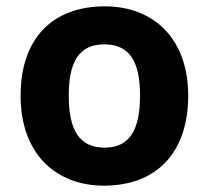

<svg xmlns="http://www.w3.org/2000/svg" viewBox="-20 -576 659 606"><path d="M574 -274C574 -455 464 -556 311 -556C146 -556 45 -455 45 -274C45 -92 155 10 308 10C472 10 574 -92 574 -274ZM197 -274C197 -382 230 -436 309 -436C389 -436 422 -382 422 -274C422 -166 389 -110 310 -110C230 -110 197 -166 197 -274Z"/></svg>

Font: Noto Sans Adlam
Style: Bold
Weight: 700
Designer: Mark Jamra, Neil Patel
Foundry: JamraPatel LLC
Version: Version 3.001